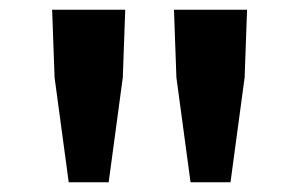

<svg xmlns="http://www.w3.org/2000/svg" viewBox="-20 -800 615 394"><path d="M121 -426H203L232 -641L237 -780H87L92 -641ZM371 -426H453L482 -641L487 -780H337L342 -641Z"/></svg>

Font: Noto Sans Japanese Bold
Style: Bold
Weight: 700
Designer: Ryoko NISHIZUKA (kana & ideographs); Paul D. Hunt (Latin, Greek & Cyrillic); Wenlong ZHANG (bopomofo); Sandoll Communica
Foundry: Adobe Systems Incorporated
Version: Version 1.000;PS 1;hotconv 1.0.78;makeotf.lib2.5.61930